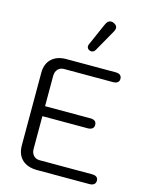

<svg xmlns="http://www.w3.org/2000/svg" viewBox="-142 -1082 917 1171"><g transform="rotate(15 316.5 -496.0)"><path d="M80 -122V-580Q80 -636 113.5 -668Q147 -700 207 -700H517Q556 -700 556 -668Q556 -654 546 -646Q536 -638 517 -638H208Q184 -638 169.5 -622Q155 -606 155 -580V-389H441Q480 -389 480 -357Q480 -342 469.5 -334Q459 -326 441 -326H155V-120Q155 -94 169.5 -78Q184 -62 208 -62H539Q578 -62 578 -31Q578 -16 567.5 -8Q557 0 539 0H209Q148 0 114 -32Q80 -64 80 -122ZM313 -810Q313 -817 316 -823L378 -964Q390 -992 411 -992Q421 -992 430 -987Q450 -977 450 -960Q450 -951 444 -940L366 -802Q357 -785 340 -785Q334 -785 328 -788Q313 -795 313 -810Z"/></g></svg>

Font: Kodchasan
Style: Regular
Weight: 400
Version: Version 1.000; ttfautohint (v1.6)